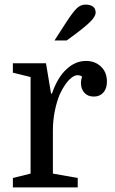

<svg xmlns="http://www.w3.org/2000/svg" viewBox="-20 -815 498 835"><path d="M337 -482Q333 -485 327.5 -486.5Q322 -488 317 -488Q305 -488 291 -477Q277 -466 264 -447.5Q251 -429 240 -405Q226 -371 218 -330.5Q210 -290 210 -247V-60L318 -41V0H36V-41L113 -60V-480L36 -499V-540H180L202 -408H206Q229 -476 268 -513Q307 -550 354 -550Q393 -550 419 -525.5Q445 -501 445 -460Q445 -430 429.5 -412.5Q414 -395 388 -395Q362 -395 347 -411.5Q332 -428 332 -455Q332 -461 333 -466.5Q334 -472 337 -482ZM217 -639 266 -715Q295 -760 312.5 -777.5Q330 -795 351 -795Q372 -795 384 -786.5Q396 -778 396 -760Q396 -745 375.5 -723.5Q355 -702 308 -667L270 -639Z"/></svg>

Font: Domine
Style: Regular
Weight: 400
Designer: Pablo Impallari, Rodrigo Fuenzalida, Brenda Gallo
Foundry: Pablo Impallari, Rodrigo Fuenzalida, Brenda Gallo
Version: Version 2.000;September 19, 2022;FontCreator 14.0.0.2877 64-